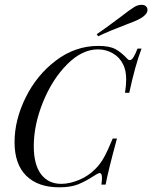

<svg xmlns="http://www.w3.org/2000/svg" viewBox="-20 -775 639 806"><path d="M522.6 -385.5H504.8Q509.7 -416.9 509.7 -441.1Q509.7 -479.8 496.8 -504.8Q482.3 -534.7 453.6 -551.2Q425 -567.7 391.1 -567.7Q324.2 -567.7 261.7 -504.8Q199.2 -441.9 160.5 -346.4Q121.8 -250.8 121.8 -161.3Q121.8 -83.9 152.4 -43.5Q183.1 -3.2 237.1 -3.2Q272.6 -3.2 312.1 -19.8Q351.6 -36.3 380.6 -66.1Q401.6 -87.1 416.9 -114.9Q432.3 -142.7 453.2 -193.5H471Q433.1 -54 423.4 0H405.6Q408.1 -16.9 408.1 -27.4Q408.1 -48.4 398.4 -48.4Q392.7 -48.4 381.5 -41.1Q339.5 -13.7 308.1 -1.2Q276.6 11.3 229 11.3Q139.5 11.3 90.3 -37.1Q41.1 -85.5 41.1 -178.2Q41.1 -271 87.5 -365.3Q133.9 -459.7 214.9 -521Q296 -582.3 392.7 -582.3Q439.5 -582.3 464.1 -569Q488.7 -555.6 512.9 -529.8Q518.5 -522.6 525 -522.6Q532.3 -522.6 539.9 -534.3Q547.6 -546 557.3 -571H574.2Q547.6 -501.6 522.6 -385.5ZM486.3 -704Q525.8 -734.7 544.4 -746Q558.9 -754.8 575 -754.8Q591.9 -754.8 597.6 -741.9Q599.2 -737.1 599.2 -733.9Q599.2 -723.4 590.7 -714.1Q582.3 -704.8 571 -698.4Q555.6 -689.5 533.5 -681Q511.3 -672.6 507.3 -671Q437.1 -644.4 391.9 -622.6L386.3 -631.5Q420.2 -654.8 448.8 -676.2Q477.4 -697.6 486.3 -704Z"/></svg>

Font: Playfair Display SC
Style: Italic
Weight: 400
Italic angle: -14°
Designer: Claus Eggers Sørensen
Foundry: Claus Eggers Sørensen
Version: Version 1.202; ttfautohint (v1.6)